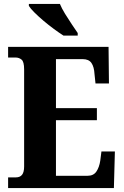

<svg xmlns="http://www.w3.org/2000/svg" viewBox="-20 -951 625 971"><path d="M21 0V-54H61Q81 -54 91.5 -67Q102 -80 102 -109V-600Q102 -639 89 -649.5Q76 -660 60 -660H21V-714H529L531 -529H463L458 -576Q456 -613 442.5 -632.5Q429 -652 398 -652H263V-404H470V-343H263V-62H423Q453 -62 467.5 -83.5Q482 -105 487 -138L493 -185H561L556 0ZM301 -771Q279 -785 252.5 -804.5Q226 -824 200 -846Q174 -868 154 -888Q134 -908 126 -921V-931H283Q292 -909 308.5 -882Q325 -855 342.5 -829Q360 -803 373 -784V-771Z"/></svg>

Font: Noto Serif Thai Condensed ExtraBold
Style: Regular
Weight: 800
Width: 3
Designer: Monotype Design Team
Foundry: Monotype Imaging Inc.
Version: Version 2.002; ttfautohint (v1.8.4.7-5d5b)